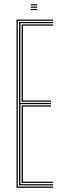

<svg xmlns="http://www.w3.org/2000/svg" viewBox="-20 -893 297 913"><path d="M58.5 0V-800H232.5V-794.2H64.5V-5.8H232.5V0ZM82.8 -23.2V-392H222.5V-386H89V-29H232.5V-23.2ZM70.5 -11.5V-788.5H232.5V-782.8H76.8V-403.5H222.5V-397.8H76.8V-17.2H232.5V-11.5ZM82.8 -409.2V-776.8H232.5V-771H89V-415H222.5V-409.2ZM126.2 -867.5V-873H156.8V-867.5ZM126.2 -845V-850.5H156.8V-845ZM126.2 -856.2V-861.8H156.8V-856.2Z"/></svg>

Font: Big Shoulders Inline Display ExtraLight
Style: Regular
Weight: 250
Version: Version 2.002